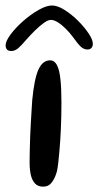

<svg xmlns="http://www.w3.org/2000/svg" viewBox="-60 -658 358 700"><path d="M97.5 22.5Q78 22.5 67.2 10.5Q56.5 -1.5 52.2 -21Q48 -40.5 48 -63.5Q48 -76 48.2 -92Q48.5 -108 49 -126.5Q49.5 -145 50.2 -165Q51 -185 52.2 -206.5Q53.5 -228 54.8 -249.8Q56 -271.5 57.5 -293Q65 -371 80.2 -404.5Q95.5 -438 122.5 -438Q138.5 -438 147.5 -421Q156.5 -404 160.2 -370Q164 -336 164 -285Q164 -261.5 163.5 -237.5Q163 -213.5 162 -190Q161 -166.5 159.5 -144.5Q158 -122.5 156.2 -102.5Q154.5 -82.5 152.5 -65.2Q150.5 -48 148 -35Q141.5 -10 129.5 6.2Q117.5 22.5 97.5 22.5ZM-19 -472Q-39.5 -472 -39.5 -493Q-39.5 -508 -21.5 -532.2Q-3.5 -556.5 24 -580.8Q51.5 -605 80.2 -621.5Q109 -638 129.5 -638Q149.5 -638 174.8 -622.2Q200 -606.5 223.8 -583Q247.5 -559.5 263 -536.2Q278.5 -513 278.5 -498.5Q278.5 -488.5 273.2 -483Q268 -477.5 259.5 -477.5Q245 -477.5 233.8 -488.5Q222.5 -499.5 205.5 -523.5Q194 -539 179.8 -553.2Q165.5 -567.5 151.2 -576.5Q137 -585.5 125.5 -585.5Q115.5 -585.5 100 -574.5Q84.5 -563.5 67.8 -547Q51 -530.5 36 -513.5Q17 -491 5.5 -481.5Q-6 -472 -19 -472Z"/></svg>

Font: Gluten Light
Style: Regular
Weight: 300
Designer: Tyler Finck
Foundry: Etcetera Type Company
Version: Version 1.300